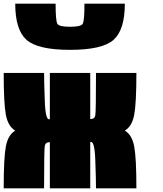

<svg xmlns="http://www.w3.org/2000/svg" viewBox="-20 -1020 884 1040"><path d="M250 -250Q226.6 -250 222.7 -230.5Q218.8 -210.9 218.8 0H0Q0 -164.1 11.7 -226.6Q23.4 -289.1 62.5 -312.5Q23.4 -335.9 11.7 -398.4Q0 -460.9 0 -625H218.8Q218.8 -578.1 222.7 -470.7Q226.6 -363.3 250 -375V-625H468.8V-375Q492.2 -375 496.1 -394.5Q500 -414.1 500 -625H718.8Q718.8 -460.9 707 -398.4Q695.3 -335.9 656.2 -312.5Q695.3 -289.1 707 -226.6Q718.8 -164.1 718.8 0H500Q500 -46.9 496.1 -154.3Q492.2 -261.7 468.8 -250V0H250ZM62.5 -1000H281.2Q281.2 -906.2 291 -890.6Q300.8 -875 359.4 -875Q418 -875 427.7 -890.6Q437.5 -906.2 437.5 -1000H656.2Q656.2 -859.4 595.7 -804.7Q535.2 -750 359.4 -750Q183.6 -750 123 -804.7Q62.5 -859.4 62.5 -1000Z"/></svg>

Font: CraftyPE
Style: Regular
Weight: 400
Designer: Erek Butcher
Foundry: Haunted Coop
Version: Version 0.018;April 4, 2024;FontCreator 15.0.0.2962 64-bit